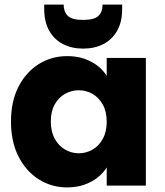

<svg xmlns="http://www.w3.org/2000/svg" viewBox="-20 -811 719 839"><path d="M28 -280.1Q28 -368.3 60.9 -432.3Q93.8 -496.3 149.6 -531.1Q205.5 -565.8 273.8 -565.8Q316 -565.8 349.1 -554.1Q382.1 -542.5 406.8 -523.2Q431.4 -504 446.3 -479.5V-557.9H617.3V0H446.3V-79.4Q431.4 -54.8 406.3 -35.1Q381.2 -15.4 347.9 -3.7Q314.6 7.9 272.8 7.9Q205 7.9 149.2 -27.5Q93.3 -62.9 60.7 -127.4Q28 -191.9 28 -280.1ZM446.3 -279.2Q446.3 -323.4 429.1 -354Q412 -384.7 384.3 -400.7Q356.6 -416.6 324.2 -416.6Q292.2 -416.6 264.3 -400.9Q236.3 -385.2 219.2 -355Q202.1 -324.8 202.1 -280.1Q202.1 -235.9 219.2 -204.8Q236.3 -173.6 264.3 -157.4Q292.2 -141.2 324.2 -141.2Q356.6 -141.2 384.3 -157.2Q412 -173.2 429.1 -204.1Q446.3 -235 446.3 -279.2ZM513.8 -771.4Q513.8 -715.6 492.1 -677Q470.4 -638.3 432.1 -618.5Q393.9 -598.6 343.2 -598.6Q293.6 -598.6 255.1 -618.5Q216.5 -638.3 194.8 -677.2Q173.2 -716.1 173.2 -771.9V-790.8H258.2Q258.2 -759.4 276.2 -741.7Q294.2 -724 343.2 -724Q392.2 -724 410.2 -741.7Q428.2 -759.4 428.2 -790.8H513.8Z"/></svg>

Font: Poppins Variable
Style: Regular
Weight: 100
Designer: Jonny Pinhorn
Foundry: Indian Type Foundry
Version: Version 6.000